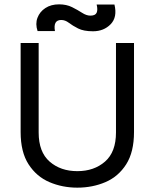

<svg xmlns="http://www.w3.org/2000/svg" viewBox="-20 -858 712 884"><path d="M336 6Q267 6 207.5 -19.5Q148 -45 111.5 -101.5Q75 -158 75 -250V-660H158V-248Q158 -158 208.5 -114Q259 -70 336 -70Q413 -70 463.5 -114Q514 -158 514 -248V-660H597V-250Q597 -158 561 -101.5Q525 -45 465.5 -19.5Q406 6 336 6ZM262 -766Q224 -766 233 -715H153Q142 -748 152.5 -776Q163 -804 189 -821Q215 -838 252 -838Q286 -838 312 -825Q338 -812 358 -799Q378 -786 396 -786Q419 -786 425 -799.5Q431 -813 425 -837H507Q521 -779 489.5 -746.5Q458 -714 408 -714Q365 -714 339.5 -727Q314 -740 297 -753Q280 -766 262 -766Z"/></svg>

Font: Lil Grotesk Medium
Style: Regular
Weight: 500
Designer: Bastien Sozeau
Foundry: NBR — Bastien Sozeau
Version: Version 3.003; ttfautohint (v1.8.4.7-5d5b);gftools[0.9.33]